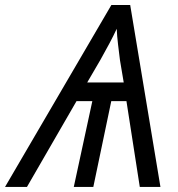

<svg xmlns="http://www.w3.org/2000/svg" viewBox="-76 -733 697 753"><path d="M-56.2 0 360.8 -713.4H434.6L553.2 0H472.2L419.9 -336.4H360.4L290 0H213.4L286.1 -336.4H224.1L29.8 0ZM266.1 -409.7H409.2L394.5 -497.1Q391.1 -523.4 387 -558.3Q382.8 -593.3 381.8 -620.1Q368.7 -591.8 353 -562.5Q337.4 -533.2 317.9 -498.5Z"/></svg>

Font: Open Sans
Style: Italic
Weight: 400
Italic angle: -12°
Designer: Monotype Design Team
Foundry: Monotype Imaging Inc.
Version: Version 3.000; ttfautohint (v1.8.4)